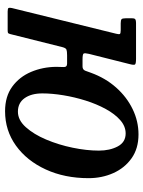

<svg xmlns="http://www.w3.org/2000/svg" viewBox="78 -648 580 777"><g transform="rotate(90 368.5 -260.0)"><path d="M275 -337.5Q296.5 -396.5 334.8 -439.5Q373 -482.5 422 -506.2Q471 -530 524.5 -530Q581.5 -530 621 -502Q660.5 -474 681 -428Q701.5 -382 701.5 -328Q701.5 -231 666.2 -154.5Q631 -78 569.8 -34Q508.5 10 430.5 10Q371 10 331.2 -19Q291.5 -48 271.5 -95.2Q251.5 -142.5 251 -197Q251 -212.5 251.8 -226.8Q252.5 -241 238 -241H204.5Q188 -241 181.5 -238.5Q175 -236 171.5 -223L118.5 -11.5Q116.5 -4 114.2 -2.2Q112 -0.5 102.5 -0.5H27Q14.5 -0.5 12.8 -4.2Q11 -8 13 -17.5L117 -439.5Q120 -451 118 -454.5Q116 -458 103 -458H75Q62 -458 58.2 -461.5Q54.5 -465 54.5 -478V-503.5Q54.5 -514.5 58.8 -517.2Q63 -520 73.5 -520H218Q238.5 -520 241.5 -515.8Q244.5 -511.5 240 -494.5L198.5 -329.5Q194.5 -312.5 197.2 -308Q200 -303.5 221.5 -303.5H249.5Q262.5 -303.5 266.8 -314.8Q271 -326 275 -337.5ZM358.5 -141Q358.5 -96 377.8 -69Q397 -42 432.5 -42Q466.5 -42 495.2 -74Q524 -106 545.2 -156.2Q566.5 -206.5 578.2 -263.2Q590 -320 590 -369.5Q590 -414 573 -446Q556 -478 520.5 -478Q491.5 -478 466.5 -456Q441.5 -434 421.5 -397.2Q401.5 -360.5 387.5 -316Q373.5 -271.5 366 -225.8Q358.5 -180 358.5 -141Z"/></g></svg>

Font: Besley* Narrow Medium
Style: Italic
Weight: 500
Width: 4
Italic angle: -13°
Designer: Owen Earl
Foundry: indestructible type*
Version: Version 3.000; ttfautohint (v1.8.3)